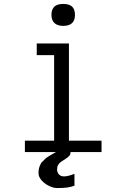

<svg xmlns="http://www.w3.org/2000/svg" viewBox="-20 -770 640 972"><path d="M166 -550H329V-58H494V0H106V-58H254V-168V-491H166ZM240.5 -694.5Q240.5 -722 254.8 -736Q269 -750 300 -750Q331.5 -750 345.5 -736Q359.5 -722 359.5 -694.5Q359.5 -639 300 -639Q271 -639 255.8 -653.2Q240.5 -667.5 240.5 -694.5ZM175 106Q175 85 181.2 70.5Q187.5 56 188.5 54.8Q189.5 53.5 209 34Q213.5 29 231.5 18.2Q249.5 7.5 263 0H337Q337.5 10.5 331.8 17.8Q326 25 314.5 32.5Q303 40 303 40Q296.5 44 288.2 49.8Q280 55.5 274.5 64.5Q269 73.5 269 87Q269 103.5 278.5 113.2Q288 123 304 123Q324.5 123 357 110V170Q340.5 176.5 320.8 179.2Q301 182 270 182Q250.5 182 228.2 171.2Q206 160.5 190.5 143Q175 125.5 175 106Z"/></svg>

Font: JuliaMono Light
Style: Regular
Weight: 300
Monospace: yes
Designer: cormullion
Foundry: corm
Version: Version 0.054; ttfautohint (v1.8.4)